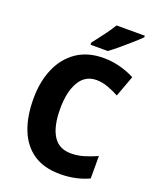

<svg xmlns="http://www.w3.org/2000/svg" viewBox="-169 -1029 925 1136"><g transform="rotate(20 293.5 -460.5)"><path d="M364 -587Q293 -587 256 -524Q219 -461 219 -355Q219 -244 255.5 -185.5Q292 -127 368 -127Q409 -127 448 -138.5Q487 -150 530 -169V-28Q449 10 350 10Q248 10 182 -34.5Q116 -79 83 -161Q50 -243 50 -356Q50 -464 86 -547Q122 -630 191 -677Q260 -724 359 -724Q460 -724 556 -675L507 -542Q472 -561 436 -574Q400 -587 364 -587ZM542 -921Q524 -903 492.5 -875Q461 -847 427 -818.5Q393 -790 367 -771H258V-784Q283 -817 313.5 -857Q344 -897 364 -931H542Z"/></g></svg>

Font: Noto Sans Telugu SemiCondensed ExtraBold
Style: Regular
Weight: 800
Width: 4
Designer: Jelle Bosma - Monotype Design Team
Foundry: Monotype Imaging Inc.
Version: Version 2.005; ttfautohint (v1.8.4.7-5d5b)